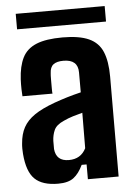

<svg xmlns="http://www.w3.org/2000/svg" viewBox="-53 -767 571 815"><g transform="rotate(-5 232.5 -359.0)"><path d="M162 8Q95 8 62.5 -23.5Q30 -55 24 -131Q23 -140 23 -153.5Q23 -167 24 -175Q27 -215 42.5 -243.5Q58 -272 90 -294Q122 -316 177 -336Q205 -346 231.5 -354Q258 -362 291 -370V-455Q291 -510 229 -510Q201 -510 186.5 -499Q172 -488 171 -462Q170 -454 170 -435Q170 -416 170 -397.5Q170 -379 171 -375H43Q42 -384 41.5 -405Q41 -426 42 -447Q45 -503 63 -539Q81 -575 122 -592Q163 -609 234 -609Q305 -609 346 -590.5Q387 -572 404 -531.5Q421 -491 421 -426L420 0H289V-63H268Q251 -27 228 -9.5Q205 8 162 8ZM216 -88Q267 -88 289 -132L290 -283Q270 -278 249 -271.5Q228 -265 209 -256Q177 -242 167.5 -221Q158 -200 157 -175Q157 -162 157 -156.5Q157 -151 157 -140Q162 -88 216 -88ZM45 -660V-726H424V-660Z"/></g></svg>

Font: Big Shoulders Text ExtraBold
Style: Regular
Weight: 800
Designer: Patric King
Foundry: XO Type Co
Version: Version 1.000; ttfautohint (v1.8.2)